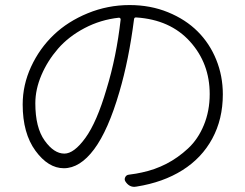

<svg xmlns="http://www.w3.org/2000/svg" viewBox="-20 -722 966 756"><path d="M399.4 -371.1Q438.5 -498 455.1 -645.5Q455.1 -648.4 453.1 -650.4Q451.2 -652.3 448.2 -652.3Q376 -644.5 313 -611.3Q250 -578.1 208.5 -530.3Q167 -482.4 143.1 -426.3Q119.1 -370.1 119.1 -315.4Q119.1 -219.7 155.8 -168.5Q192.4 -117.2 233.4 -117.2Q271.5 -117.2 316.4 -179.2Q361.3 -241.2 399.4 -371.1ZM517.6 12.7Q512.7 13.7 508.8 13.7Q487.3 13.7 473.6 -7.8Q468.8 -15.6 473.1 -24.4Q477.5 -33.2 487.3 -34.2Q518.6 -38.1 539.1 -43Q589.8 -53.7 635.3 -77.1Q680.7 -100.6 720.2 -137.2Q759.8 -173.8 782.7 -229.5Q805.7 -285.2 805.7 -351.6Q805.7 -472.7 728 -558.6Q650.4 -644.5 516.6 -653.3Q508.8 -654.3 507.8 -646.5Q487.3 -486.3 450.2 -360.4Q406.2 -209 350.6 -134.3Q294.9 -59.6 231.4 -59.6Q169.9 -59.6 119.6 -128.4Q69.3 -197.3 69.3 -310.5Q69.3 -387.7 102.5 -459.5Q135.7 -531.2 191.4 -584.5Q247.1 -637.7 325.7 -669.9Q404.3 -702.1 490.2 -702.1Q572.3 -702.1 641.6 -673.8Q710.9 -645.5 758.3 -598.1Q805.7 -550.8 831.5 -486.8Q857.4 -422.9 857.4 -350.6Q857.4 -252.9 815.9 -176.3Q774.4 -99.6 698.2 -51.8Q622.1 -3.9 517.6 12.7Z"/></svg>

Font: Gen Jyuu Gothic P Light
Style: Regular
Weight: 200
Designer: [Source Han Sans]
Ryoko NISHIZUKA  (kana & ideographs); Paul D. Hunt (Latin, Greek & Cyrillic); Wenlong ZHANG  (bopomofo
Version: Version 1.002.20150607